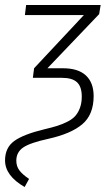

<svg xmlns="http://www.w3.org/2000/svg" viewBox="-45 -542 432 765"><path d="M53.2 203.1Q-24.9 158.2 -24.9 97.2Q-24.9 46.4 11.7 19.8Q48.3 -6.8 131.8 -26.9Q163.1 -34.2 183.8 -40.8Q204.6 -47.4 224.6 -57.6Q244.6 -67.9 255.9 -81.1Q267.1 -94.2 273.9 -113.3Q280.8 -132.3 280.8 -157.2Q280.8 -196.8 261.7 -214.4Q242.7 -231.9 202.1 -231.9H85.9L90.8 -270L289.1 -481.9H54.2L59.1 -522H356L350.1 -485.8L144 -270H206.1Q266.6 -270 297.4 -241.2Q328.1 -212.4 328.1 -159.2Q328.1 -85.4 283 -47.1Q237.8 -8.8 147 11.2Q74.7 26.9 47.4 45.7Q20 64.5 20 98.1Q20 120.1 32 136.5Q43.9 152.8 70.8 170.9Z"/></svg>

Font: Fira Sans Compressed ExtraLight
Style: Italic
Weight: 250
Width: 3
Italic angle: -8°
Designer: Carrois Corporate & Edenspiekermann AG
Foundry: Carrois Corporate GbR & Edenspiekermann AG
Version: Version 4.203;PS 004.203;hotconv 1.0.88;makeotf.lib2.5.64775